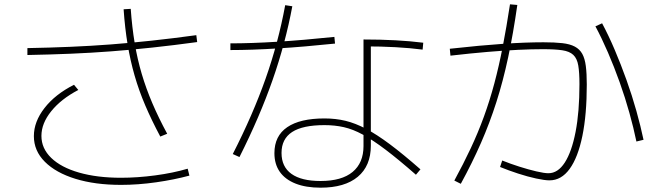

<svg xmlns="http://www.w3.org/2000/svg" viewBox="-20 -832 3040 890"><path d="M541 25Q421 25 330 -3Q239 -31 188 -82Q137 -133 137 -201Q137 -268 186.5 -331.5Q236 -395 323 -439L343 -415Q263 -373 217.5 -316.5Q172 -260 172 -202Q172 -144 217.5 -100Q263 -56 346.5 -32Q430 -8 541 -8Q617 -8 699.5 -19Q782 -30 850 -50L858 -18Q788 1 704 13Q620 25 541 25ZM723 -199Q683 -274 653.5 -343Q624 -412 604 -481.5Q584 -551 571.5 -626.5Q559 -702 553 -789L586 -791Q592 -706 604.5 -631.5Q617 -557 637 -489.5Q657 -422 686 -354Q715 -286 755 -212ZM107 -609Q212 -611 306.5 -615Q401 -619 493 -626Q585 -633 682.5 -643.5Q780 -654 890 -669L894 -637Q784 -622 686 -611.5Q588 -601 495.5 -594Q403 -587 308 -583Q213 -579 107 -577Z M1466 38Q1398 38 1350 19Q1302 0 1277 -35.5Q1252 -71 1252 -122Q1252 -202 1311.5 -242.5Q1371 -283 1484 -283Q1536 -283 1581.5 -272Q1627 -261 1676.5 -235Q1726 -209 1787 -163.5Q1848 -118 1929 -47L1908 -22Q1827 -93 1767.5 -138Q1708 -183 1662 -208Q1616 -233 1574 -242.5Q1532 -252 1484 -252Q1383 -252 1334 -220Q1285 -188 1285 -123Q1285 -59 1331 -26Q1377 7 1466 7Q1564 7 1614.5 -35Q1665 -77 1665 -155V-649Q1823 -649 1942 -634L1939 -602Q1824 -617 1668 -617L1699 -636V-157Q1699 -63 1638.5 -12.5Q1578 38 1466 38ZM1059 -118Q1152 -300 1211 -467Q1270 -634 1302 -808L1335 -803Q1303 -631 1243.5 -461Q1184 -291 1090 -104ZM1048 -631Q1243 -631 1530 -661L1533 -630Q1245 -600 1048 -600Z M2527 4Q2505 4 2465.5 -4.5Q2426 -13 2381.5 -27.5Q2337 -42 2298 -58L2308 -88Q2345 -73 2387.5 -59.5Q2430 -46 2466.5 -37.5Q2503 -29 2522 -29Q2566 -29 2598 -78.5Q2630 -128 2648 -220.5Q2666 -313 2666 -442Q2666 -496 2660.5 -528.5Q2655 -561 2637.5 -577.5Q2620 -594 2586.5 -599Q2553 -604 2496 -604Q2445 -604 2382 -601Q2319 -598 2241.5 -591.5Q2164 -585 2068 -574L2065 -606Q2210 -622 2313.5 -629Q2417 -636 2499 -636Q2551 -636 2586.5 -632Q2622 -628 2644.5 -616Q2667 -604 2679 -582.5Q2691 -561 2695.5 -526Q2700 -491 2700 -440Q2700 -301 2679.5 -201.5Q2659 -102 2620.5 -49Q2582 4 2527 4ZM2086 5Q2128 -72 2162 -144.5Q2196 -217 2223 -291Q2250 -365 2271.5 -445.5Q2293 -526 2310.5 -616.5Q2328 -707 2344 -812L2378 -809Q2359 -676 2335.5 -566Q2312 -456 2281 -359Q2250 -262 2209.5 -169.5Q2169 -77 2116 20ZM2930 -176Q2917 -239 2897.5 -309Q2878 -379 2852.5 -450.5Q2827 -522 2798 -589Q2769 -656 2740 -710L2771 -724Q2801 -668 2829.5 -601Q2858 -534 2884 -461.5Q2910 -389 2930 -317.5Q2950 -246 2963 -184Z"/></svg>

Font: M PLUS 2 ExtraLight
Style: Regular
Weight: 250
Designer: Coji Morishita
Foundry: UNDERFOREST DESIGN
Version: Version 1.001